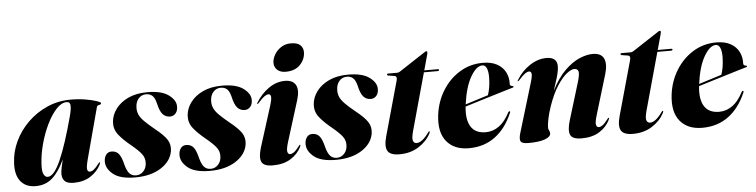

<svg xmlns="http://www.w3.org/2000/svg" viewBox="-43 -858 4205 1068"><g transform="rotate(-5 2059.5 -324.0)"><path d="M421.5 -118Q409.5 -73 412 -58.8Q414.5 -44.5 426.5 -44.5Q436.5 -44.5 448 -53Q459.5 -61.5 476.5 -84Q482.5 -92 485 -91.5Q489.5 -91.5 484 -79Q464.5 -40.5 425.8 -15.5Q387 9.5 332 9.5Q296.5 9.5 282 -5.2Q267.5 -20 267.5 -46.5Q267.5 -58.5 271.8 -80Q276 -101.5 282 -126Q252 -60 214 -25.2Q176 9.5 119.5 9.5Q65 9.5 36 -26Q7 -61.5 10.5 -128Q13 -190.5 40.5 -248.8Q68 -307 115 -353Q162 -399 223.2 -426Q284.5 -453 355 -453Q399 -453 437 -446.5Q475 -440 498.2 -432Q521.5 -424 521.5 -419.5Q521.5 -411 510.2 -409.8Q499 -408.5 496.5 -398.5ZM162 -112.5Q159 -69.5 168 -52.8Q177 -36 190.5 -36Q225.5 -36 263 -120.2Q300.5 -204.5 343.5 -366Q352.5 -401 351.5 -421Q350.5 -441 331 -441Q302 -441 273.2 -410Q244.5 -379 220.2 -329.2Q196 -279.5 180.5 -222.2Q165 -165 162 -112.5Z M681 -1.5Q706 -1.5 723 -20.5Q740 -39.5 740 -68Q741 -94 724.5 -115.8Q708 -137.5 670.5 -168.5Q622.5 -207.5 599 -238.5Q575.5 -269.5 578.5 -309Q581.5 -347.5 606.5 -381.2Q631.5 -415 676.2 -436Q721 -457 783 -457Q861.5 -457 900.8 -428.5Q940 -400 941 -366Q942 -341 929.5 -326Q917 -311 897.5 -311Q873.5 -311 857.2 -328.2Q841 -345.5 831 -390.5Q823.5 -421.5 809.8 -433.8Q796 -446 775.5 -446Q749.5 -446 732.8 -427Q716 -408 715.5 -376Q715 -356 722.5 -338.2Q730 -320.5 750.2 -299.8Q770.5 -279 808 -248.5Q854 -212 872.5 -184Q891 -156 885.5 -119.5Q876.5 -63.5 819.8 -27Q763 9.5 675.5 9.5Q591.5 9.5 552.5 -22.2Q513.5 -54 514 -93Q514 -115 524.8 -130.2Q535.5 -145.5 556 -145.5Q582 -145.5 596.8 -126.8Q611.5 -108 621.5 -64.5Q631 -30 644.8 -15.8Q658.5 -1.5 681 -1.5Z M1098 -1.5Q1123 -1.5 1140 -20.5Q1157 -39.5 1157 -68Q1158 -94 1141.5 -115.8Q1125 -137.5 1087.5 -168.5Q1039.5 -207.5 1016 -238.5Q992.5 -269.5 995.5 -309Q998.5 -347.5 1023.5 -381.2Q1048.5 -415 1093.2 -436Q1138 -457 1200 -457Q1278.5 -457 1317.8 -428.5Q1357 -400 1358 -366Q1359 -341 1346.5 -326Q1334 -311 1314.5 -311Q1290.5 -311 1274.2 -328.2Q1258 -345.5 1248 -390.5Q1240.5 -421.5 1226.8 -433.8Q1213 -446 1192.5 -446Q1166.5 -446 1149.8 -427Q1133 -408 1132.5 -376Q1132 -356 1139.5 -338.2Q1147 -320.5 1167.2 -299.8Q1187.5 -279 1225 -248.5Q1271 -212 1289.5 -184Q1308 -156 1302.5 -119.5Q1293.5 -63.5 1236.8 -27Q1180 9.5 1092.5 9.5Q1008.5 9.5 969.5 -22.2Q930.5 -54 931 -93Q931 -115 941.8 -130.2Q952.5 -145.5 973 -145.5Q999 -145.5 1013.8 -126.8Q1028.5 -108 1038.5 -64.5Q1048 -30 1061.8 -15.8Q1075.5 -1.5 1098 -1.5Z M1560.5 -503Q1530.5 -503 1513.5 -518.5Q1496.5 -534 1496.5 -558Q1496.5 -580.5 1510 -603.8Q1523.5 -627 1547 -642.5Q1570.5 -658 1601.5 -658Q1638.5 -658 1654.5 -642.5Q1670.5 -627 1670.5 -603.5Q1670.5 -564.5 1641.8 -533.8Q1613 -503 1560.5 -503ZM1539.5 -115Q1526.5 -73 1530 -58.8Q1533.5 -44.5 1545 -44.5Q1555 -44.5 1566.8 -53Q1578.5 -61.5 1595.5 -84Q1601.5 -92 1603.5 -91.5Q1608.5 -91.5 1602.5 -79Q1583.5 -40.5 1543.5 -15.5Q1503.5 9.5 1443 9.5Q1392 9.5 1380.8 -16.5Q1369.5 -42.5 1386 -96L1457.5 -322.5Q1468.5 -358 1466.8 -372.2Q1465 -386.5 1453.5 -386.5Q1443.5 -386.5 1430.5 -377.5Q1417.5 -368.5 1395.5 -343.5Q1390 -338 1387.5 -338Q1384 -338.5 1388.5 -345.5Q1417.5 -393.5 1460.2 -423.2Q1503 -453 1551 -453Q1594 -453 1610.5 -425Q1627 -397 1610 -341Z M1802 -1.5Q1827 -1.5 1844 -20.5Q1861 -39.5 1861 -68Q1862 -94 1845.5 -115.8Q1829 -137.5 1791.5 -168.5Q1743.5 -207.5 1720 -238.5Q1696.5 -269.5 1699.5 -309Q1702.5 -347.5 1727.5 -381.2Q1752.5 -415 1797.2 -436Q1842 -457 1904 -457Q1982.5 -457 2021.8 -428.5Q2061 -400 2062 -366Q2063 -341 2050.5 -326Q2038 -311 2018.5 -311Q1994.5 -311 1978.2 -328.2Q1962 -345.5 1952 -390.5Q1944.5 -421.5 1930.8 -433.8Q1917 -446 1896.5 -446Q1870.5 -446 1853.8 -427Q1837 -408 1836.5 -376Q1836 -356 1843.5 -338.2Q1851 -320.5 1871.2 -299.8Q1891.5 -279 1929 -248.5Q1975 -212 1993.5 -184Q2012 -156 2006.5 -119.5Q1997.5 -63.5 1940.8 -27Q1884 9.5 1796.5 9.5Q1712.5 9.5 1673.5 -22.2Q1634.5 -54 1635 -93Q1635 -115 1645.8 -130.2Q1656.5 -145.5 1677 -145.5Q1703 -145.5 1717.8 -126.8Q1732.5 -108 1742.5 -64.5Q1752 -30 1765.8 -15.8Q1779.5 -1.5 1802 -1.5Z M2160.5 -427 2125.5 -432.5Q2120 -434 2120 -438.5Q2120 -443.5 2126.5 -443.5H2178Q2185 -443.5 2192 -448L2339.5 -544.5Q2344.5 -548.5 2350 -548.5Q2354.5 -548.5 2354.5 -542Q2354.5 -538.5 2352.5 -530.5L2328.5 -443.5H2404Q2410.5 -443.5 2410.5 -438.5Q2410.5 -433 2401 -433H2325.5L2237 -113Q2226 -72.5 2231.5 -58.5Q2237 -44.5 2251 -44.5Q2281.5 -44.5 2318.5 -96Q2324 -104 2327 -103.5Q2332 -103.5 2326 -91Q2303.5 -48.5 2258 -19.5Q2212.5 9.5 2150.5 9.5Q2099.5 9.5 2084.8 -15.8Q2070 -41 2085.5 -96.5L2170.5 -401Q2177 -424.5 2160.5 -427Z M2782.5 -166Q2746 -81 2684.5 -35.8Q2623 9.5 2538 9.5Q2457 9.5 2414.5 -41.8Q2372 -93 2384 -190.5Q2393.5 -264.5 2431 -325Q2468.5 -385.5 2526.8 -421.2Q2585 -457 2656 -457Q2705 -457 2736.5 -439Q2768 -421 2782.5 -391.8Q2797 -362.5 2795.5 -329Q2794 -315.5 2809.5 -314Q2815.5 -313 2815.5 -310Q2816 -307 2810 -305Q2801.5 -302.5 2772 -293.8Q2742.5 -285 2701.8 -272.5Q2661 -260 2618.2 -247Q2575.5 -234 2540 -223Q2532 -150 2557 -110.5Q2582 -71 2639.5 -71Q2679.5 -71 2713.5 -95.2Q2747.5 -119.5 2773.5 -170.5Q2777.5 -176.5 2781 -175.5Q2786.5 -174.5 2782.5 -166ZM2652.5 -443Q2619 -443 2586.8 -387.5Q2554.5 -332 2541.5 -235Q2574.5 -245.5 2609.8 -256.5Q2645 -267.5 2669 -275Q2675.5 -292.5 2679.8 -317.8Q2684 -343 2684.5 -375Q2684.5 -406.5 2676.5 -424.8Q2668.5 -443 2652.5 -443Z M2842.5 -338Q2838 -338.5 2843.5 -345.5Q2872.5 -393.5 2918 -423.2Q2963.5 -453 3011 -453Q3070.5 -453 3070.5 -402Q3070.5 -384 3064.5 -359.8Q3058.5 -335.5 3050.2 -310.8Q3042 -286 3036 -267.5Q3072 -338 3113.5 -378.5Q3155 -419 3195.5 -436Q3236 -453 3268.5 -453Q3316.5 -453 3331.2 -421.8Q3346 -390.5 3329 -333.5L3263 -115Q3250 -72.5 3253.5 -58.5Q3257 -44.5 3268.5 -44.5Q3278.5 -44.5 3290.2 -53Q3302 -61.5 3319 -84Q3325 -92 3327 -91.5Q3332 -91.5 3326 -79Q3307 -40.5 3267.5 -15.5Q3228 9.5 3167.5 9.5Q3116 9.5 3105 -16.2Q3094 -42 3110.5 -96L3173.5 -302.5Q3187 -347.5 3183 -363Q3179 -378.5 3159.5 -378.5Q3143.5 -378.5 3118 -358.8Q3092.5 -339 3064.2 -295.8Q3036 -252.5 3011.5 -182.5Q2998.5 -144 2992.5 -113.5Q2986.5 -83 2986.5 -67.5Q2986.5 -56.5 2991 -50Q2995.5 -43.5 2995.5 -34Q2995.5 -14.5 2963 -2.5Q2930.5 9.5 2871 9.5Q2834.5 9.5 2827.5 -4Q2820.5 -17.5 2830 -49.5L2912.5 -323Q2923.5 -358.5 2921.8 -372.5Q2920 -386.5 2908.5 -386.5Q2898.5 -386.5 2885.5 -377.5Q2872.5 -368.5 2850.5 -343.5Q2845 -338 2842.5 -338Z M3464 -427 3429 -432.5Q3423.5 -434 3423.5 -438.5Q3423.5 -443.5 3430 -443.5H3481.5Q3488.5 -443.5 3495.5 -448L3643 -544.5Q3648 -548.5 3653.5 -548.5Q3658 -548.5 3658 -542Q3658 -538.5 3656 -530.5L3632 -443.5H3707.5Q3714 -443.5 3714 -438.5Q3714 -433 3704.5 -433H3629L3540.5 -113Q3529.5 -72.5 3535 -58.5Q3540.5 -44.5 3554.5 -44.5Q3585 -44.5 3622 -96Q3627.5 -104 3630.5 -103.5Q3635.5 -103.5 3629.5 -91Q3607 -48.5 3561.5 -19.5Q3516 9.5 3454 9.5Q3403 9.5 3388.2 -15.8Q3373.5 -41 3389 -96.5L3474 -401Q3480.5 -424.5 3464 -427Z M4086 -166Q4049.5 -81 3988 -35.8Q3926.5 9.5 3841.5 9.5Q3760.5 9.5 3718 -41.8Q3675.5 -93 3687.5 -190.5Q3697 -264.5 3734.5 -325Q3772 -385.5 3830.2 -421.2Q3888.5 -457 3959.5 -457Q4008.5 -457 4040 -439Q4071.5 -421 4086 -391.8Q4100.5 -362.5 4099 -329Q4097.5 -315.5 4113 -314Q4119 -313 4119 -310Q4119.5 -307 4113.5 -305Q4105 -302.5 4075.5 -293.8Q4046 -285 4005.2 -272.5Q3964.5 -260 3921.8 -247Q3879 -234 3843.5 -223Q3835.5 -150 3860.5 -110.5Q3885.5 -71 3943 -71Q3983 -71 4017 -95.2Q4051 -119.5 4077 -170.5Q4081 -176.5 4084.5 -175.5Q4090 -174.5 4086 -166ZM3956 -443Q3922.5 -443 3890.2 -387.5Q3858 -332 3845 -235Q3878 -245.5 3913.2 -256.5Q3948.5 -267.5 3972.5 -275Q3979 -292.5 3983.2 -317.8Q3987.5 -343 3988 -375Q3988 -406.5 3980 -424.8Q3972 -443 3956 -443Z"/></g></svg>

Font: Fraunces 144pt S000
Style: Bold Italic
Weight: 700
Italic angle: -16°
Version: Version 1.000; ttfautohint (v1.8.3)